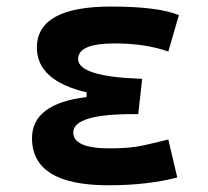

<svg xmlns="http://www.w3.org/2000/svg" viewBox="-20 -547 626 577"><path d="M305.7 9.8Q76.2 9.8 76.2 -131.8Q76.2 -235.4 240.2 -255.4V-269.5Q90.8 -304.7 90.8 -403.8Q90.8 -527.3 313.5 -527.3Q455.6 -527.3 517.6 -501.5L485.8 -392.1Q417 -416.5 324.2 -416.5Q214.8 -416.5 214.8 -369.6Q214.8 -316.4 407.2 -310.1L395.5 -204.1H379.9Q200.2 -204.1 200.2 -148.9Q200.2 -101.1 309.6 -101.1Q372.1 -101.1 412.8 -110.4Q453.6 -119.6 485.8 -127.9L512.7 -13.7Q472.7 -2.9 420.4 3.4Q368.2 9.8 305.7 9.8Z"/></svg>

Font: Cascadia Code SemiBold
Style: Regular
Weight: 600
Monospace: yes
Designer: Aaron Bell
Foundry: Saja Typeworks
Version: Version 2404.023; ttfautohint (v1.8.4)